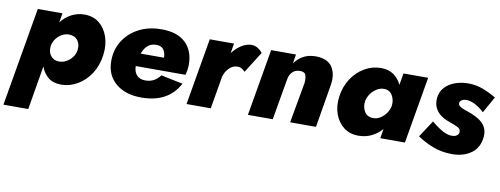

<svg xmlns="http://www.w3.org/2000/svg" viewBox="-73 -780 3394 1303"><g transform="rotate(10 1624.0 -129.0)"><path d="M157 220H-14L103 -460H273L262 -396Q291 -433 331 -455Q371 -477 421 -478Q483 -478 524.5 -444.5Q566 -411 585 -354.5Q604 -298 595 -230Q586 -158 550.5 -102Q515 -46 461.5 -14Q408 18 347 18Q291 18 257.5 -10Q224 -38 208 -82ZM417 -231Q423 -270 403.5 -297.5Q384 -325 344 -326Q320 -327 296 -314.5Q272 -302 255 -279.5Q238 -257 233 -229Q228 -188 247.5 -162Q267 -136 303 -134Q330 -133 354.5 -146Q379 -159 396 -181Q413 -203 417 -231Z M898 10Q788 10 721.5 -46Q655 -102 655 -200Q655 -277 693 -338Q731 -399 798.5 -434.5Q866 -470 955 -470Q1065 -470 1121.5 -415Q1178 -360 1178 -265Q1178 -230 1167 -194H825Q825 -154 846 -131.5Q867 -109 904 -109Q939 -109 964 -123Q989 -137 1007 -162L1158 -131Q1083 10 898 10ZM938 -360Q903 -360 880 -340.5Q857 -321 843 -283H1004Q1003 -319 987.5 -339.5Q972 -360 938 -360Z M1559 -284Q1549 -294 1537 -302Q1525 -310 1507 -310Q1475 -311 1449 -285Q1423 -259 1414 -223L1376 0H1209L1288 -460H1455L1444 -392Q1470 -427 1504 -449Q1538 -471 1573 -472Q1598 -472 1618 -459.5Q1638 -447 1651 -430Z M1973 -280Q1976 -308 1969.5 -331.5Q1963 -355 1929 -355Q1897 -355 1877 -335Q1857 -315 1852 -282L1803 0H1632L1711 -460H1882L1872 -397Q1895 -430 1930 -450Q1965 -470 2014 -471Q2099 -471 2131 -422Q2163 -373 2151 -298L2101 0H1923Z M2221 -230Q2230 -299 2265.5 -353.5Q2301 -408 2354 -439Q2407 -470 2467 -470Q2520 -470 2555 -445Q2590 -420 2609 -379L2623 -460H2793L2714 0H2544L2555 -65Q2525 -31 2484.5 -11Q2444 9 2396 9Q2336 10 2293.5 -22.5Q2251 -55 2231.5 -109.5Q2212 -164 2221 -230ZM2399 -230Q2393 -191 2411.5 -159Q2430 -127 2470 -126Q2496 -125 2520 -139.5Q2544 -154 2561 -178Q2578 -202 2583 -230Q2588 -270 2569.5 -301.5Q2551 -333 2514 -334Q2487 -335 2462.5 -320Q2438 -305 2421 -281Q2404 -257 2399 -230Z M2877 -174Q2921 -137 2958 -117.5Q2995 -98 3025 -101Q3042 -101 3054 -110.5Q3066 -120 3067 -133Q3069 -155 3046 -166.5Q3023 -178 2985 -191Q2953 -202 2927 -220.5Q2901 -239 2887 -267.5Q2873 -296 2876 -336Q2881 -380 2908 -409.5Q2935 -439 2976 -454Q3017 -469 3065 -470Q3122 -470 3170.5 -451.5Q3219 -433 3262 -407L3199 -294Q3173 -320 3139 -338.5Q3105 -357 3074 -357Q3057 -357 3044.5 -349.5Q3032 -342 3030 -331Q3028 -315 3041.5 -305.5Q3055 -296 3077 -288.5Q3099 -281 3123 -272Q3156 -259 3182 -241Q3208 -223 3222.5 -196.5Q3237 -170 3234 -131Q3227 -56 3175 -17.5Q3123 21 3044 22Q2972 22 2912.5 -0.5Q2853 -23 2801 -58Z"/></g></svg>

Font: Jost* Heavy
Style: Italic
Weight: 800
Italic angle: -10°
Version: Version 3.7